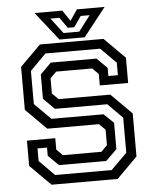

<svg xmlns="http://www.w3.org/2000/svg" viewBox="-58 -906 767 955"><g transform="rotate(-5 325.5 -429.0)"><path d="M160.5 0 57.5 -103V-229H199V-172L229.5 -141.5H421.5L452 -172V-249L421.5 -279.5H163.5L60.5 -382.5V-597L163.5 -700H481L584 -597V-471H442.5V-528L412 -558.5H232.5L201.5 -528V-451.5L232.5 -421H490.5L593.5 -318V-103L490.5 0ZM182.5 -46.5H464.5L544.5 -126V-301L471.5 -374.5H210L155 -429.5V-551L209.5 -605.5H437.5L489 -554.5V-514H536.5V-576.5L460 -653H187L107.5 -573V-407.5L188.5 -326.5H448.5L497 -280V-148L442 -94H205.5L154 -145V-186H106.5V-123ZM262.5 -716 150.5 -858H289L325.5 -804L362 -858H500.5L388.5 -716ZM285.5 -746.5H364L422.5 -823.5H378L341 -770.5H309L271.5 -823.5H227Z"/></g></svg>

Font: Tourney Medium
Style: Regular
Weight: 500
Designer: Tyler Finck
Foundry: Etcetera Type Co
Version: Version 1.015